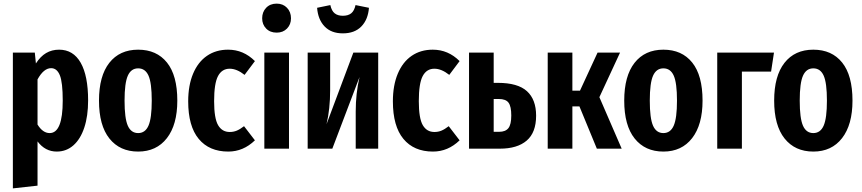

<svg xmlns="http://www.w3.org/2000/svg" viewBox="-20 -820 4752 1059"><path d="M466 -266Q466 -180 445 -116.5Q424 -53 385 -18.5Q346 16 293 16Q229 16 187 -40V204L51 219V-530H172L178 -470Q203 -509 234.5 -527.5Q266 -546 306 -546Q384 -546 425 -474Q466 -402 466 -266ZM326 -265Q326 -366 310 -405Q294 -444 262 -444Q221 -444 187 -382V-133Q216 -86 254 -86Q326 -86 326 -265Z M958 -265Q958 -132 900.5 -58Q843 16 742 16Q641 16 583.5 -56Q526 -128 526 -265Q526 -401 583 -473.5Q640 -546 742 -546Q844 -546 901 -475Q958 -404 958 -265ZM667 -265Q667 -167 685 -126.5Q703 -86 742 -86Q781 -86 799 -127Q817 -168 817 -265Q817 -363 799 -403Q781 -443 742 -443Q703 -443 685 -402.5Q667 -362 667 -265Z M1386 -483 1329 -407Q1286 -441 1247 -441Q1204 -441 1182.5 -400.5Q1161 -360 1161 -262Q1161 -167 1183 -129.5Q1205 -92 1247 -92Q1268 -92 1286 -99.5Q1304 -107 1326 -124L1386 -46Q1322 16 1239 16Q1134 16 1076 -54Q1018 -124 1018 -261Q1018 -349 1045 -413.5Q1072 -478 1121.5 -512Q1171 -546 1238 -546Q1323 -546 1386 -483Z M1574 -530V0H1438V-530ZM1585 -719Q1585 -685 1563 -662.5Q1541 -640 1506 -640Q1470 -640 1448 -662.5Q1426 -685 1426 -719Q1426 -754 1448 -777Q1470 -800 1506 -800Q1541 -800 1563 -777Q1585 -754 1585 -719Z M2066 0H1942V-205Q1942 -305 1963 -395L1813 0H1677V-530H1801V-324Q1801 -219 1781 -135L1929 -530H2066ZM1729 -777 1802 -792Q1809 -760 1826 -746.5Q1843 -733 1871 -733Q1900 -733 1917 -746.5Q1934 -760 1941 -792L2015 -777Q2010 -712 1973 -674Q1936 -636 1871 -636Q1807 -636 1770.5 -674Q1734 -712 1729 -777Z M2515 -483 2458 -407Q2415 -441 2376 -441Q2333 -441 2311.5 -400.5Q2290 -360 2290 -262Q2290 -167 2312 -129.5Q2334 -92 2376 -92Q2397 -92 2415 -99.5Q2433 -107 2455 -124L2515 -46Q2451 16 2368 16Q2263 16 2205 -54Q2147 -124 2147 -261Q2147 -349 2174 -413.5Q2201 -478 2250.5 -512Q2300 -546 2367 -546Q2452 -546 2515 -483Z M2937 -182Q2937 -89 2885 -44.5Q2833 0 2737 0H2567V-530H2703V-363H2726Q2836 -363 2886.5 -317Q2937 -271 2937 -182ZM2800 -183Q2800 -233 2785 -253.5Q2770 -274 2731 -274H2703V-93H2733Q2768 -93 2784 -113Q2800 -133 2800 -183Z M3400 -530 3286 -284 3409 0H3272L3176 -233H3137V0H3001V-530H3137V-320H3179L3276 -530Z M3855 -265Q3855 -132 3797.5 -58Q3740 16 3639 16Q3538 16 3480.5 -56Q3423 -128 3423 -265Q3423 -401 3480 -473.5Q3537 -546 3639 -546Q3741 -546 3798 -475Q3855 -404 3855 -265ZM3564 -265Q3564 -167 3582 -126.5Q3600 -86 3639 -86Q3678 -86 3696 -127Q3714 -168 3714 -265Q3714 -363 3696 -403Q3678 -443 3639 -443Q3600 -443 3582 -402.5Q3564 -362 3564 -265Z M4072 0H3936V-530H4249L4233 -425H4072Z M4682 -265Q4682 -132 4624.5 -58Q4567 16 4466 16Q4365 16 4307.5 -56Q4250 -128 4250 -265Q4250 -401 4307 -473.5Q4364 -546 4466 -546Q4568 -546 4625 -475Q4682 -404 4682 -265ZM4391 -265Q4391 -167 4409 -126.5Q4427 -86 4466 -86Q4505 -86 4523 -127Q4541 -168 4541 -265Q4541 -363 4523 -403Q4505 -443 4466 -443Q4427 -443 4409 -402.5Q4391 -362 4391 -265Z"/></svg>

Font: Fira Sans Extra Condensed SemiBold
Style: Regular
Weight: 600
Width: 1
Designer: Carrois Corporate & Edenspiekermann AG
Foundry: Carrois Corporate GbR & Edenspiekermann AG
Version: Version 4.203